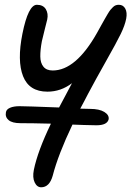

<svg xmlns="http://www.w3.org/2000/svg" viewBox="-20 -481 565 806"><path d="M152.8 305.2Q135.3 305.2 125.5 284.7Q115.7 264.2 122.1 231.9Q138.2 153.3 193.8 38.1Q113.8 36.1 65.9 36.1Q31.7 36.1 16.4 23.4Q1 10.7 4.9 -9.8Q6.8 -22 22.2 -28.6Q37.6 -35.2 62 -35.2Q88.4 -35.2 228 -29.8Q236.8 -46.9 255.4 -81.3Q273.9 -115.7 282.2 -131.8Q235.4 -96.2 179.2 -96.2Q102.5 -96.2 76.9 -160.9Q51.3 -225.6 74.2 -339.8Q98.6 -460.9 134.8 -460.9Q161.1 -460.9 172.4 -442.4Q183.6 -423.8 178.2 -398.9Q175.8 -388.2 168 -358.2Q160.2 -328.1 155.8 -308.1Q148.9 -271.5 149.2 -244.1Q149.4 -216.8 162.4 -200.9Q175.3 -185.1 201.2 -185.1Q298.3 -185.1 387.2 -342.8Q394.5 -356 404.5 -374Q414.6 -392.1 419.7 -401.1Q424.8 -410.2 431.9 -422.1Q439 -434.1 443.6 -439.7Q448.2 -445.3 454.3 -451.2Q460.4 -457 466.3 -459Q472.2 -460.9 479 -460.9Q497.1 -460.9 505.9 -444.8Q514.6 -428.7 509.8 -402.8Q504.4 -374.5 486.8 -338.4Q469.2 -302.2 425 -224.1Q380.9 -146 350.1 -87.9Q344.7 -77.1 333.7 -56.4Q322.8 -35.6 316.9 -24.9Q333 -23.9 357.9 -23.9Q397 -23.9 418 -11Q439 2 436 20Q429.7 44.9 384.8 44.9Q368.2 44.9 332 43.7Q295.9 42.5 284.2 42Q224.1 168 201.2 256.8Q187.5 305.2 152.8 305.2Z"/></svg>

Font: Shantell Sans Bouncy
Style: Italic
Weight: 400
Italic angle: -11.31°
Designer: Stephen Nixon, Anya Danilova, Shantell Martin
Foundry: Arrow Type
Version: Version 1.006;[9816181b4]